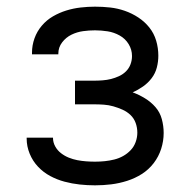

<svg xmlns="http://www.w3.org/2000/svg" viewBox="-20 -548 565 576"><path d="M265 8Q242 8 219 5.5Q196 3 173.5 -3Q151 -9 130.5 -20Q110 -31 94 -48Q78 -65 69 -87Q60 -109 60 -132V-135H139V-134Q139 -121 145.5 -109Q152 -97 163 -88.5Q174 -80 186.5 -75Q199 -70 212 -67.5Q225 -65 238.5 -64Q252 -63 265 -63Q280 -63 294.5 -64.5Q309 -66 323 -69.5Q337 -73 349.5 -80Q362 -87 372 -97.5Q382 -108 387 -122Q392 -136 392 -150Q392 -165 387 -179Q382 -193 371.5 -203Q361 -213 347.5 -219Q334 -225 320 -229Q306 -233 291.5 -234Q277 -235 263 -235H205V-306H263Q275 -306 288 -307Q301 -308 313 -311Q325 -314 337 -319.5Q349 -325 358 -334Q367 -343 371.5 -355Q376 -367 376 -380Q376 -399 366 -415.5Q356 -432 339 -441.5Q322 -451 303 -454Q284 -457 265 -457Q247 -457 229 -454.5Q211 -452 194.5 -444Q178 -436 166.5 -421Q155 -406 155 -387V-385H76V-390Q76 -412 83.5 -433Q91 -454 105.5 -471Q120 -488 139 -499Q158 -510 179 -516.5Q200 -523 222 -525.5Q244 -528 265 -528Q288 -528 310.5 -525.5Q333 -523 354.5 -515.5Q376 -508 395 -495.5Q414 -483 428 -465.5Q442 -448 448.5 -426Q455 -404 455 -381Q455 -363 450.5 -345.5Q446 -328 435 -313.5Q424 -299 409 -288.5Q394 -278 378 -271Q397 -264 415 -253Q433 -242 446.5 -226.5Q460 -211 465.5 -190.5Q471 -170 471 -149Q471 -125 463.5 -101.5Q456 -78 441 -58.5Q426 -39 405.5 -26Q385 -13 361.5 -5.5Q338 2 314 5Q290 8 265 8Z"/></svg>

Font: Iosevka Pride
Style: Regular
Weight: 400
Monospace: yes
Designer: Belleve Invis
Foundry: Belleve Invis
Version: Version 30.3.1; ttfautohint (v1.8.4)